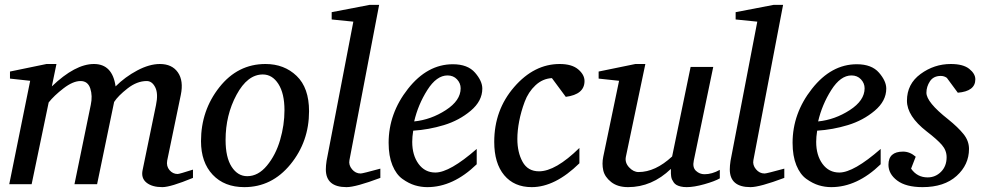

<svg xmlns="http://www.w3.org/2000/svg" viewBox="-20 -757 4049 789"><path d="M773 -26Q681 12 647 12Q605 12 582 -6.5Q559 -25 566 -58L621 -325Q631 -372 618 -398Q605 -424 583 -424Q543 -424 504 -393.5Q465 -363 449 -338L379 0H286L353 -326Q361 -363 351 -393.5Q341 -424 311 -424Q280 -424 241 -394Q202 -364 180 -336L110 0H18L104 -425L21 -434V-463L171 -494H212L193 -402Q289 -494 366 -494Q442 -494 455 -402Q494 -441 544 -467.5Q594 -494 637 -494Q687 -494 711 -459.5Q735 -425 723 -367L667 -97Q663 -74 676.5 -58Q690 -42 710 -42Q717 -42 773 -60Z M1250 -300Q1250 -175 1173.5 -81.5Q1097 12 984 12Q902 12 854 -39Q806 -90 806 -177Q806 -303 881.5 -398.5Q957 -494 1071 -494Q1148 -494 1199 -445Q1250 -396 1250 -300ZM1149 -304Q1149 -373 1124 -412Q1099 -451 1060 -451Q997 -451 952 -367.5Q907 -284 907 -182Q907 -110 932 -71.5Q957 -33 996 -33Q1041 -33 1077 -76.5Q1113 -120 1131 -181.5Q1149 -243 1149 -304Z M1543 -26Q1442 12 1404 12Q1319 12 1319 -61Q1319 -76 1322 -96L1432 -668L1343 -677V-707L1499 -737H1538L1416 -99Q1412 -79 1426.5 -61.5Q1441 -44 1462 -44Q1470 -44 1543 -64Z M1962 -393Q1962 -342 1914.5 -302Q1867 -262 1804.5 -243Q1742 -224 1678 -220Q1674 -194 1674 -174Q1674 -119 1700 -83.5Q1726 -48 1769 -48Q1828 -48 1939 -145V-82Q1842 12 1736 12Q1710 12 1685 4.5Q1660 -3 1634 -21.5Q1608 -40 1592.5 -78Q1577 -116 1577 -170Q1577 -291 1656.5 -392Q1736 -493 1841 -493Q1902 -493 1932 -458.5Q1962 -424 1962 -393ZM1873 -394Q1873 -415 1858 -431Q1843 -447 1819 -447Q1774 -447 1736 -387Q1698 -327 1682 -258Q1751 -265 1812 -304.5Q1873 -344 1873 -394Z M2382 -424Q2382 -369 2305 -359L2248 -436Q2210 -434 2180.5 -406.5Q2151 -379 2136 -338.5Q2121 -298 2113.5 -259Q2106 -220 2106 -186Q2106 -131 2127.5 -92Q2149 -53 2195 -53Q2263 -53 2361 -149V-86Q2261 12 2165 12Q2093 12 2052 -37Q2011 -86 2011 -174Q2011 -305 2093 -399.5Q2175 -494 2280 -494Q2330 -494 2356 -472Q2382 -450 2382 -424Z M2938 -24Q2917 -12 2874.5 0Q2832 12 2802 12Q2788 12 2777.5 9.5Q2767 7 2760 3Q2753 -1 2748.5 -7.5Q2744 -14 2741.5 -19.5Q2739 -25 2738 -32.5Q2737 -40 2737 -44Q2737 -48 2737 -55Q2737 -62 2737 -63Q2659 12 2561 12Q2518 12 2491.5 -9Q2465 -30 2459 -57Q2453 -84 2459 -113L2524 -425L2440 -434V-463L2591 -494H2632L2552 -113Q2547 -89 2565 -69.5Q2583 -50 2604 -50Q2673 -50 2742 -114L2818 -482H2911L2831 -97Q2825 -69 2840 -55Q2855 -41 2875 -41Q2906 -41 2938 -59Z M3203 -26Q3102 12 3064 12Q2979 12 2979 -61Q2979 -76 2982 -96L3092 -668L3003 -677V-707L3159 -737H3198L3076 -99Q3072 -79 3086.5 -61.5Q3101 -44 3122 -44Q3130 -44 3203 -64Z M3622 -393Q3622 -342 3574.5 -302Q3527 -262 3464.5 -243Q3402 -224 3338 -220Q3334 -194 3334 -174Q3334 -119 3360 -83.5Q3386 -48 3429 -48Q3488 -48 3599 -145V-82Q3502 12 3396 12Q3370 12 3345 4.5Q3320 -3 3294 -21.5Q3268 -40 3252.5 -78Q3237 -116 3237 -170Q3237 -291 3316.5 -392Q3396 -493 3501 -493Q3562 -493 3592 -458.5Q3622 -424 3622 -393ZM3533 -394Q3533 -415 3518 -431Q3503 -447 3479 -447Q3434 -447 3396 -387Q3358 -327 3342 -258Q3411 -265 3472 -304.5Q3533 -344 3533 -394Z M3988 -431Q3988 -382 3916 -376L3871 -437Q3860 -445 3846 -445Q3816 -445 3801.5 -423Q3787 -401 3787 -376Q3787 -337 3876 -267Q3917 -234 3939.5 -206Q3962 -178 3962 -145Q3962 -80 3911 -34Q3860 12 3771 12Q3703 12 3667 -15Q3631 -42 3631 -80Q3631 -134 3691 -134Q3719 -134 3743 -113L3724 -64Q3749 -28 3792 -28Q3824 -28 3847 -51Q3870 -74 3870 -111Q3870 -139 3850.5 -161.5Q3831 -184 3788 -217Q3707 -280 3707 -343Q3707 -412 3763 -453Q3819 -494 3887 -494Q3938 -494 3963 -474Q3988 -454 3988 -431Z"/></svg>

Font: Veleka
Style: Italic
Weight: 400
Italic angle: -12°
Designer: Stefan Peev, Context Ltd, 2016; SIL International, 1997-2014.
Foundry: Stefan Peev, Context Ltd, 2016
Version: Version 1.000